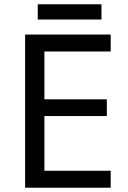

<svg xmlns="http://www.w3.org/2000/svg" viewBox="-20 -875 596 895"><path d="M496 0H97V-714H496V-635H187V-412H478V-334H187V-79H496ZM453 -855V-784H156V-855Z"/></svg>

Font: Noto Sans Pahawh Hmong
Style: Regular
Weight: 400
Designer: Monotype Design Team
Foundry: Monotype Imaging Inc.
Version: Version 2.001; ttfautohint (v1.8.4.7-5d5b)